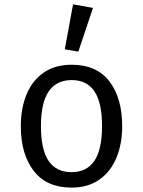

<svg xmlns="http://www.w3.org/2000/svg" viewBox="-20 -848 655 880"><path d="M308.7 -551.3Q423.1 -551.3 481.5 -474.9Q540 -398.5 540 -270.3Q540 -187.7 513.3 -124.1Q486.7 -60.5 434.9 -24.4Q383.1 11.8 307.7 11.8Q193.3 11.8 134.4 -65.1Q75.4 -142.1 75.4 -269.2Q75.4 -352.3 102.1 -416.2Q128.7 -480 180.8 -515.6Q232.8 -551.3 308.7 -551.3ZM308.7 -481Q239 -481 203.3 -429.2Q167.7 -377.4 167.7 -269.2Q167.7 -162.1 202.8 -110.5Q237.9 -59 307.7 -59Q377.4 -59 412.6 -110.8Q447.7 -162.6 447.7 -270.3Q447.7 -377.9 412.8 -429.5Q377.9 -481 308.7 -481ZM314.9 -828.2 406.2 -811.8 339 -611.3 276.9 -622.1Z"/></svg>

Font: FiraCode Nerd Font
Style: Regular
Weight: 400
Designer: Carrois Corporate, Edenspiekermann AG, Nikita Prokopov
Foundry: Carrois Corporate, Edenspiekermann AG, Nikita Prokopov
Version: Version 6.002;Nerd Fonts 2.1.0